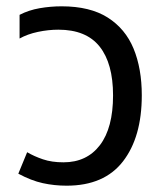

<svg xmlns="http://www.w3.org/2000/svg" viewBox="-20 -578 532 608"><path d="M191 10Q152 10 115.5 2Q79 -6 38 -28L66 -96Q88 -83 116 -73.5Q144 -64 181 -64Q255 -64 296.5 -118.5Q338 -173 338 -276Q338 -377 295.5 -430.5Q253 -484 165 -484Q133 -484 100 -477Q67 -470 42 -456V-531Q71 -546 105.5 -552Q140 -558 175 -558Q265 -558 321 -522.5Q377 -487 403 -424Q429 -361 429 -276Q429 -144 369.5 -67Q310 10 191 10Z"/></svg>

Font: Go Noto Current
Style: Regular
Weight: 400
Designer: Monotype Design Team
Foundry: Monotype Imaging Inc.
Version: Version 2.007; ttfautohint (v1.8) -l 8 -r 50 -G 200 -x 14 -D